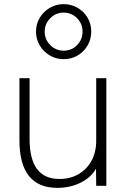

<svg xmlns="http://www.w3.org/2000/svg" viewBox="-20 -898 625 928"><path d="M257 10Q166 10 120 -47.5Q74 -105 74 -220V-520H123V-227Q123 -129 159 -81Q195 -33 267 -33Q320 -33 360 -56.5Q400 -80 422.5 -121.5Q445 -163 445 -217V-520H494V0H445L444 -84H445Q420 -40 369.5 -15Q319 10 257 10ZM288 -612Q251 -612 220.5 -630Q190 -648 172 -678.5Q154 -709 154 -745Q154 -782 172 -812Q190 -842 220.5 -860Q251 -878 288 -878Q325 -878 355.5 -860Q386 -842 403.5 -812Q421 -782 421 -745Q421 -709 403.5 -678.5Q386 -648 355.5 -630Q325 -612 288 -612ZM288 -653Q326 -653 352.5 -680Q379 -707 379 -745Q379 -783 352.5 -810Q326 -837 287 -837Q250 -837 223 -810Q196 -783 196 -745Q196 -707 223 -680Q250 -653 288 -653Z"/></svg>

Font: M PLUS 2 Light
Style: Regular
Weight: 300
Designer: Coji Morishita
Foundry: UNDERFOREST DESIGN
Version: Version 1.001